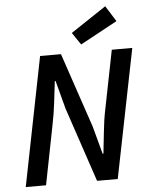

<svg xmlns="http://www.w3.org/2000/svg" viewBox="-59 -923 748 971"><g transform="rotate(-5 315.5 -438.0)"><path d="M32 0 162 -654H268L396 -275L434 -134H438Q444 -184 450 -244Q456 -304 467 -357L526 -654H630L499 0H394L267 -378L229 -521H225Q219 -469 212 -411Q205 -353 194 -300L135 0ZM374 -694 332 -756 512 -876 562 -796Z"/></g></svg>

Font: Source Sans Pro SemiBold
Style: Italic
Weight: 600
Italic angle: -11°
Designer: Paul D. Hunt
Foundry: Adobe Systems Incorporated
Version: Version 1.095;hotconv 1.0.109;makeotfexe 2.5.65596